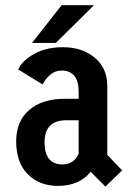

<svg xmlns="http://www.w3.org/2000/svg" viewBox="-20 -690 490 724"><path d="M100.5 -528 212.5 -670.5H334.5L190.5 -528ZM377.5 13.5 322 -42Q278.5 11 198.5 11Q128.5 11 84.8 -33Q41 -77 41 -157.5Q41 -233 90 -275.2Q139 -317.5 224.5 -317.5H276.5V-346.5Q276.5 -385 259.8 -404.5Q243 -424 213 -424Q188 -424 169.5 -408.2Q151 -392.5 141 -371.5L48.5 -428Q65 -463 110.2 -487.5Q155.5 -512 217 -512Q289.5 -512 337 -472.8Q384.5 -433.5 384.5 -366V-106L440.5 -47.5ZM216 -70Q258 -70 276.5 -110V-236.5H230.5Q148 -236.5 148 -153.5Q148 -70 216 -70Z"/></svg>

Font: League Mono Condensed Medium
Style: Regular
Weight: 500
Width: 1
Designer: Tyler Finck
Foundry: The League of Moveable Type / Tyler Finck
Version: Version 2.210